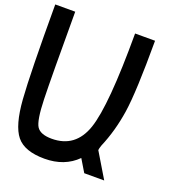

<svg xmlns="http://www.w3.org/2000/svg" viewBox="-153 -1003 1055 1130"><g transform="rotate(20 375.0 -437.5)"><path d="M625 -875Q625 -554.7 605.5 -425.8Q585.9 -296.9 539.1 -187.5Q531.2 -164.1 531.2 -156.2L625 0H500L453.1 -78.1Q375 0 250 0Q125 0 74.2 -62.5Q23.4 -125 11.7 -285.2Q0 -445.3 0 -875H125Q125 -460.9 128.9 -328.1Q132.8 -195.3 156.2 -160.2Q179.7 -125 250 -125Q398.4 -125 449.2 -273.4Q500 -421.9 500 -875Z"/></g></svg>

Font: CraftyPE
Style: Regular
Weight: 400
Designer: Erek Butcher
Foundry: Haunted Coop
Version: Version 0.018;April 4, 2024;FontCreator 15.0.0.2962 64-bit